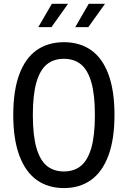

<svg xmlns="http://www.w3.org/2000/svg" viewBox="-20 -960 660 992"><path d="M310.2 11.7Q228.7 11.7 170.2 -29.8Q111.8 -71.2 80.2 -155.7Q48.5 -240.2 48.5 -365.7Q48.5 -492.8 80.1 -576.8Q111.7 -660.8 170.2 -701.4Q228.7 -742 310.2 -742Q391.7 -742 450.1 -701.4Q508.5 -660.8 540 -576.8Q571.5 -492.8 571.5 -365.7Q571.5 -240.2 539.9 -155.7Q508.3 -71.2 450 -29.8Q391.7 11.7 310.2 11.7ZM310.2 -656.2Q257.7 -656.2 222.3 -627.7Q187 -599.2 168.3 -535.1Q149.7 -471 149.7 -365.7Q149.7 -260 168.3 -195.8Q187 -131.5 222.3 -102.8Q257.7 -74.2 310.2 -74.2Q362.7 -74.2 397.9 -102.8Q433.2 -131.5 451.8 -195.7Q470.3 -259.8 470.3 -365.7Q470.3 -471.2 451.8 -535.2Q433.2 -599.2 397.9 -627.7Q362.7 -656.2 310.2 -656.2ZM248 -940.5H331.7L245.8 -819.8H177.8ZM438.5 -940.5H522.7L436.3 -819.8H368.8Z"/></svg>

Font: Monaspace Neon Var
Style: Regular
Weight: 400
Designer: Riley Cran and the Lettermatic Team
Version: Version 1.000 (Monaspace Neon Var)